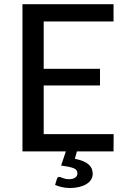

<svg xmlns="http://www.w3.org/2000/svg" viewBox="-20 -738 617 936"><path d="M269.5 124.5Q272.5 124.5 276.5 126.2Q280.5 128 286 130Q291.5 132 298.8 133.8Q306 135.5 316.5 135.5Q336.5 135.5 347 127.5Q357.5 119.5 357.5 107Q357.5 88.5 337 81.2Q316.5 74 278 69L301 0H89.5V-717.5H533.5V-633.5H193V-402.5H467.5V-321.5H193V-84H534L533.5 0H355L345 36Q391.5 45.5 411.8 63.5Q432 81.5 432 108.5Q432 124.5 424 137.5Q416 150.5 401.2 159.5Q386.5 168.5 366.2 173.5Q346 178.5 321.5 178.5Q301 178.5 282.8 174.5Q264.5 170.5 248.5 163.5L257.5 134Q260.5 124.5 269.5 124.5Z"/></svg>

Font: Lato Medium
Style: Regular
Weight: 500
Designer: Lukasz Dziedzic
Foundry: tyPoland Lukasz Dziedzic
Version: Version 2.006; 2014-01-15